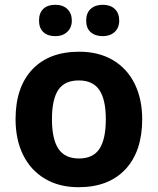

<svg xmlns="http://www.w3.org/2000/svg" viewBox="-20 -772 659 802"><path d="M143 -686Q143 -718 161 -735Q179 -752 211 -752Q243 -752 261.5 -734Q280 -716 280 -686Q280 -657 261 -639Q242 -621 211 -621Q179 -621 161 -638Q143 -655 143 -686ZM340 -686Q340 -718 359 -735Q378 -752 409 -752Q441 -752 459.5 -734.5Q478 -717 478 -686Q478 -656 459 -638.5Q440 -621 409 -621Q378 -621 359 -637.5Q340 -654 340 -686ZM45 -274Q45 -408 115 -482Q185 -556 311 -556Q392 -556 451.5 -521Q511 -486 542.5 -422Q574 -358 574 -274Q574 -140 504 -65Q434 10 308 10Q227 10 167.5 -25.5Q108 -61 76.5 -125Q45 -189 45 -274ZM422 -274Q422 -356 395 -396Q368 -436 309 -436Q250 -436 223.5 -396.5Q197 -357 197 -274Q197 -191 224 -150.5Q251 -110 310 -110Q369 -110 395.5 -150.5Q422 -191 422 -274Z"/></svg>

Font: OpenSansMMV
Style: Bold
Weight: 700
Foundry: Ascender Corporation
Version: Version 4.001